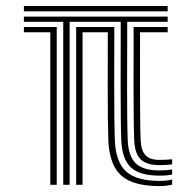

<svg xmlns="http://www.w3.org/2000/svg" viewBox="-20 -619 656 643"><path d="M60 -581V-598.8H541.5V-581ZM191.8 0V-546H60V-563.5H541.5V-546H406V-477.2Q406 -458.8 405.8 -417.2Q405.5 -375.8 405.6 -325Q405.8 -274.2 406.1 -226.5Q406.5 -178.8 407.8 -147.8Q410.5 -94.5 435.2 -71.4Q460 -48.2 514.2 -48.2Q537.5 -48.2 556.5 -51.5V-34.5Q539.8 -30.8 514.2 -30.8Q449 -30.8 419.2 -57.6Q389.5 -84.5 386.2 -146.8Q385 -178 384.5 -226Q384 -274 384 -325Q384 -376 384.1 -417.5Q384.2 -459 384.2 -477.5V-546H213.2V0ZM148.5 0V-511H60V-528.5H170V0ZM514.2 4.2Q426.8 4.2 387.1 -30.2Q347.5 -64.8 343 -144.5Q341.8 -176.2 341.2 -224.8Q340.8 -273.2 340.8 -324.6Q340.8 -376 340.9 -417.8Q341 -459.5 341 -478V-511H256.5V0H235V-528.5H362.8V-477.2Q362.8 -458.5 362.6 -416.8Q362.5 -375 362.5 -324Q362.5 -273 363 -225Q363.5 -177 364.8 -145.8Q368.5 -74.8 403.2 -44Q438 -13.2 514.2 -13.2Q537.8 -13.2 556.5 -17.8V-0.8Q537.8 4.2 514.2 4.2ZM514.2 -66Q471 -66 451.2 -85.2Q431.5 -104.5 429.5 -148.8Q428.2 -179.5 427.8 -227.1Q427.2 -274.8 427.2 -325.2Q427.2 -375.8 427.4 -417.1Q427.5 -458.5 427.5 -476.8V-528.5H541.5V-511H449V-476.5Q449 -458.2 448.9 -417Q448.8 -375.8 448.9 -325.4Q449 -275 449.4 -227.6Q449.8 -180.2 451 -149.8Q452.8 -114.2 467.4 -98.9Q482 -83.5 514.2 -83.5Q532.2 -83.5 556.5 -85.5V-68.5Q537.8 -66 514.2 -66Z"/></svg>

Font: Big Shoulders Inline Display
Style: Bold
Weight: 700
Designer: Patric King
Foundry: XO Type Co
Version: Version 1.000